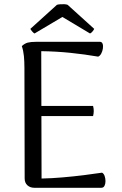

<svg xmlns="http://www.w3.org/2000/svg" viewBox="-20 -891 577 911"><path d="M143.1 0Q123.1 0 110 -11.8Q97 -23.5 97 -44.6L95.9 -569.1Q95.9 -598.6 93.5 -624.3Q91.1 -650 83.5 -672.2Q97.1 -684.9 111.7 -688.8Q126.3 -692.6 151.8 -692.6H454.2Q463.4 -692.6 466.8 -683.3Q470.2 -674.1 468.2 -661Q466.3 -647.9 460.3 -636.8Q454.3 -625.6 445.7 -622.3Q380.8 -633.4 314 -640.3Q247.2 -647.2 175.7 -648.2L177.2 -43.9Q225 -44.8 276.5 -49.3Q327.9 -53.7 376.3 -59.7Q424.8 -65.7 464.2 -71.7Q472.4 -67.5 476.5 -55.8Q480.5 -44.2 480.5 -31.3Q480.5 -18.5 475.8 -9.3Q471.1 0 460.5 0ZM161.5 -340.2V-388.3H421.6Q425 -375.8 424.8 -363.5Q424.5 -351.3 421.6 -340.2ZM300.8 -868.2 426.9 -754.1Q425.8 -750.1 419.5 -742.3Q413.2 -734.5 407.2 -732.1L276 -810.5L143.8 -732.1Q138.8 -734.5 132.2 -742.3Q125.6 -750.1 124.1 -754.1L250.2 -868.2Q256.2 -870.1 266.1 -870.8Q276 -871.5 285.4 -871Q294.8 -870.5 300.8 -868.2Z"/></svg>

Font: Arima Thin
Style: Regular
Weight: 100
Designer: Joana Correia and Natanael Gama
Foundry: NDISCOVER
Version: Version 1.101;gftools[0.9.23]